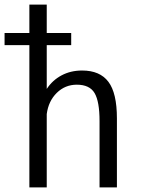

<svg xmlns="http://www.w3.org/2000/svg" viewBox="-25 -820 615 840"><path d="M103.5 0V-622.5H-5V-675.5H103.5V-800H179.5V-675.5H286.5V-622.5H179.5V-431Q204.5 -469 244.2 -490.2Q284 -511.5 334.5 -511.5Q412 -511.5 449.2 -462.2Q486.5 -413 486.5 -302V0H410.5V-290.5Q410.5 -376 388.8 -412.8Q367 -449.5 311 -449.5Q260 -449.5 223.5 -413.8Q187 -378 179.5 -321V0Z"/></svg>

Font: League Mono Narrow Light
Style: Regular
Weight: 300
Width: 3
Designer: Tyler Finck
Foundry: The League of Moveable Type / Tyler Finck
Version: Version 2.210